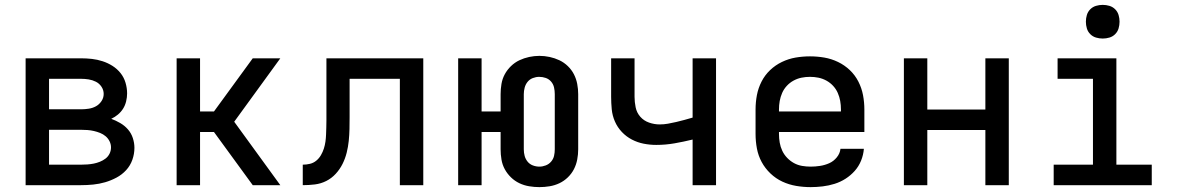

<svg xmlns="http://www.w3.org/2000/svg" viewBox="-20 -759 4840 787"><path d="M85 0V-520H312Q335 -520 357 -517.5Q379 -515 400.5 -508Q422 -501 441 -489Q460 -477 474 -459.5Q488 -442 494.5 -420Q501 -398 501 -376Q501 -360 497 -343.5Q493 -327 484.5 -313.5Q476 -300 463.5 -289.5Q451 -279 436 -272Q455 -265 473 -254.5Q491 -244 504.5 -228.5Q518 -213 524.5 -193Q531 -173 531 -153Q531 -128 522.5 -104Q514 -80 497 -61.5Q480 -43 457.5 -31Q435 -19 411 -12Q387 -5 362 -2.5Q337 0 312 0ZM181 -311H312Q328 -311 344 -313.5Q360 -316 373.5 -323.5Q387 -331 396 -344.5Q405 -358 405 -374Q405 -390 396 -403.5Q387 -417 373 -424Q359 -431 343.5 -433.5Q328 -436 312 -436H181ZM312 -84Q325 -84 338.5 -85Q352 -86 364.5 -88.5Q377 -91 389.5 -96Q402 -101 412.5 -109Q423 -117 429 -129Q435 -141 435 -155Q435 -168 429 -180Q423 -192 413 -200.5Q403 -209 390.5 -214Q378 -219 365 -222Q352 -225 338.5 -226Q325 -227 312 -227H181V-84Z M704 0V-520H800V-302H857L1016 -520H1129L940 -260L1129 0H1016L857 -218H800V0Z M1221 0V-84Q1236 -84 1250.5 -87.5Q1265 -91 1276.5 -100.5Q1288 -110 1295.5 -123Q1303 -136 1307.5 -150Q1312 -164 1314 -178.5Q1316 -193 1316.5 -207.5Q1317 -222 1317.5 -236.5Q1318 -251 1318 -266Q1318 -270 1318 -273.5Q1318 -277 1318 -281V-520H1715V0H1619V-436H1413V-281Q1413 -281 1413 -280.5Q1413 -280 1413 -280V-279Q1413 -255 1412.5 -230.5Q1412 -206 1409.5 -181.5Q1407 -157 1401 -133Q1395 -109 1384 -87Q1373 -65 1356 -46.5Q1339 -28 1317 -17Q1295 -6 1270.5 -3Q1246 0 1221 0Z M2191 8Q2170 8 2149 4.5Q2128 1 2109 -8Q2090 -17 2074.5 -32Q2059 -47 2049 -65.5Q2039 -84 2035.5 -105Q2032 -126 2032 -147V-218H1954V0H1858V-520H1954V-302H2032V-373Q2032 -394 2035.5 -415Q2039 -436 2049 -454.5Q2059 -473 2074.5 -488Q2090 -503 2109 -512Q2128 -521 2149 -525.5Q2170 -530 2191 -530Q2212 -530 2233 -525.5Q2254 -521 2273 -512Q2292 -503 2307.5 -488Q2323 -473 2332.5 -454.5Q2342 -436 2346 -415Q2350 -394 2350 -373V-147Q2350 -126 2346 -105Q2342 -84 2332.5 -65.5Q2323 -47 2307.5 -32Q2292 -17 2273 -8Q2254 1 2233 4.5Q2212 8 2191 8ZM2191 -76Q2204 -76 2217 -81Q2230 -86 2239 -96.5Q2248 -107 2251 -120Q2254 -133 2254 -147V-373Q2254 -387 2251 -400.5Q2248 -414 2239 -424.5Q2230 -435 2217 -439.5Q2204 -444 2190 -444Q2177 -444 2164 -439Q2151 -434 2142.5 -423.5Q2134 -413 2130.5 -399.5Q2127 -386 2127 -373V-147Q2127 -133 2130.5 -120Q2134 -107 2142.5 -96.5Q2151 -86 2164 -81Q2177 -76 2191 -76Z M2819 0V-187Q2782 -178 2745 -171.5Q2708 -165 2670 -165Q2644 -165 2618.5 -170Q2593 -175 2570 -187Q2547 -199 2529 -218Q2511 -237 2500.5 -261Q2490 -285 2487.5 -311Q2485 -337 2485 -362V-520H2581V-362Q2581 -341 2585.5 -319Q2590 -297 2604.5 -280.5Q2619 -264 2640.5 -256.5Q2662 -249 2684 -249Q2701 -249 2718 -252Q2735 -255 2752 -259Q2769 -263 2785.5 -267.5Q2802 -272 2819 -277V-520H2915V0Z M3303 8Q3273 8 3243.5 3Q3214 -2 3187 -14.5Q3160 -27 3138 -48Q3116 -69 3102 -95Q3088 -121 3082.5 -150.5Q3077 -180 3077 -210V-310Q3077 -340 3082.5 -369Q3088 -398 3101.5 -424.5Q3115 -451 3136.5 -471.5Q3158 -492 3185 -505Q3212 -518 3241 -523Q3270 -528 3300 -528Q3330 -528 3359 -523Q3388 -518 3415 -505Q3442 -492 3463.5 -471.5Q3485 -451 3498.5 -424.5Q3512 -398 3517.5 -369Q3523 -340 3523 -310V-218H3173V-210Q3173 -192 3176 -174.5Q3179 -157 3186.5 -141Q3194 -125 3206.5 -112Q3219 -99 3234.5 -90.5Q3250 -82 3267.5 -79Q3285 -76 3303 -76Q3322 -76 3341.5 -79Q3361 -82 3379 -90Q3397 -98 3410 -114Q3423 -130 3425 -149H3521Q3519 -124 3509.5 -100.5Q3500 -77 3483.5 -58.5Q3467 -40 3446 -26.5Q3425 -13 3401 -5.5Q3377 2 3352 5Q3327 8 3303 8ZM3427 -302V-310Q3427 -328 3424 -345Q3421 -362 3414 -378Q3407 -394 3395 -407Q3383 -420 3367.5 -428.5Q3352 -437 3335 -440.5Q3318 -444 3300 -444Q3282 -444 3265 -440.5Q3248 -437 3232.5 -428.5Q3217 -420 3205 -407Q3193 -394 3186 -378Q3179 -362 3176 -345Q3173 -328 3173 -310V-302Z M3685 0V-520H3781V-310H4019V-520H4115V0H4019V-226H3781V0Z M4299 0V-84H4460V-436H4315V-520H4556V-84H4701V0ZM4500 -601Q4486 -601 4472.5 -605Q4459 -609 4449 -619Q4439 -629 4435 -642.5Q4431 -656 4431 -670Q4431 -684 4435 -697.5Q4439 -711 4449 -721Q4459 -731 4472.5 -735Q4486 -739 4500 -739Q4514 -739 4527.5 -735Q4541 -731 4551 -721Q4561 -711 4565 -697.5Q4569 -684 4569 -670Q4569 -656 4565 -642.5Q4561 -629 4551 -619Q4541 -609 4527.5 -605Q4514 -601 4500 -601Z"/></svg>

Font: Iosevka Custom Medium Extended
Style: Regular
Weight: 500
Width: 7
Monospace: yes
Designer: Belleve Invis
Foundry: Belleve Invis
Version: Version 11.2.4; ttfautohint (v1.8.4)